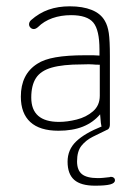

<svg xmlns="http://www.w3.org/2000/svg" viewBox="-20 -404 442 608"><path d="M295 -228Q284 -229 276 -229Q268 -229 262 -229Q256 -229 249 -229Q193 -229 156 -222.5Q119 -216 98 -202Q46 -169 46 -98Q46 -45 76 -17.5Q106 10 165 10Q210 10 242.5 -3Q275 -16 297 -42Q299 -9 302.5 -0.5Q306 8 313 8Q321 8 324.5 3Q328 -2 328 -10V-226Q328 -276 324.5 -299.5Q321 -323 312 -338Q299 -361 270.5 -372.5Q242 -384 201 -384Q164 -384 134 -373.5Q104 -363 78 -340Q72 -334 72 -327Q72 -321 76.5 -316.5Q81 -312 87 -312Q93 -312 100 -318Q119 -337 146 -346.5Q173 -356 205 -356Q256 -356 275.5 -332.5Q295 -309 295 -247ZM296 -199V-101Q296 -70 274.5 -51.5Q253 -33 223 -25.5Q193 -18 167 -18Q79 -18 79 -95Q79 -134 94 -157Q109 -180 144 -190Q179 -200 239 -200Q266 -201 274 -200Q282 -199 296 -199ZM319 7 303 -4Q248 18 221 44Q194 70 194 108Q194 147 215 165.5Q236 184 281 184Q314 184 329 180Q344 176 344 167Q344 162 340.5 159Q337 156 332 156Q331 156 330 156Q329 156 327 157Q318 158 308.5 159Q299 160 290 160Q255 160 239.5 147.5Q224 135 224 107Q224 75 238 57.5Q252 40 274 29Q296 18 319 7Z"/></svg>

Font: Beiruti ExtraLight
Style: Regular
Weight: 250
Designer: Arlette Boutros
Foundry: Boutros
Version: Version 1.41